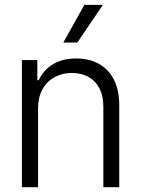

<svg xmlns="http://www.w3.org/2000/svg" viewBox="-20 -781 589 801"><path d="M138.7 0H71.3V-530.3H135.7V-446.3H141.6Q161.1 -488.8 200.9 -512.9Q240.7 -537.1 297.9 -537.1Q352.1 -537.1 392.6 -514.6Q433.1 -492.2 455.3 -448.5Q477.5 -404.8 477.5 -342.8V0H411.1V-337.9Q411.1 -380.4 395.3 -411.6Q379.4 -442.9 349.9 -459.7Q320.3 -476.6 280.3 -476.6Q239.3 -476.6 207 -458.7Q174.8 -440.9 156.7 -407.5Q138.7 -374 138.7 -329.1ZM332 -760.7H409.2L302.7 -603.5H244.1Z"/></svg>

Font: Pretendard Light
Style: Regular
Weight: 300
Designer: Base glyphs from Inter by Rasmus Andersson; Hangeul glyphs from Noto Sans CJK(Source Han Sans) by Jang Soo-young and Kan
Foundry: Kil Hyung-jin
Version: Version 1.309